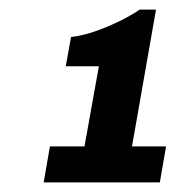

<svg xmlns="http://www.w3.org/2000/svg" viewBox="-20 -820 366 400"><path d="M71 -440 84 -515H156L186 -682H117L128 -743Q149 -745 174.5 -753.5Q200 -762 226 -774.5Q252 -787 271 -800H305L255 -515H326L313 -440Z"/></svg>

Font: Archivo Condensed Black
Style: Italic
Weight: 900
Width: 3
Italic angle: -10°
Designer: Hector Gatti
Foundry: Omnibus-Type
Version: Version 2.001